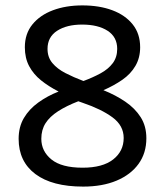

<svg xmlns="http://www.w3.org/2000/svg" viewBox="-20 -774 612 711"><path d="M285 -754Q348 -754 396 -736Q444 -718 471.5 -683.5Q499 -649 499 -599Q499 -560 481.5 -530Q464 -500 433 -478.5Q402 -457 363 -440Q408 -422 444 -397.5Q480 -373 501 -340Q522 -307 522 -262Q522 -207 493 -167Q464 -127 411.5 -105Q359 -83 288 -83Q173 -83 111 -129.5Q49 -176 49 -260Q49 -304 68.5 -337Q88 -370 122 -394.5Q156 -419 197 -435Q160 -454 132 -476.5Q104 -499 88 -529Q72 -559 72 -599Q72 -649 100 -683.5Q128 -718 176 -736Q224 -754 285 -754ZM133 -260Q133 -214 170.5 -183.5Q208 -153 286 -153Q360 -153 399 -183.5Q438 -214 438 -263Q438 -309 396.5 -339.5Q355 -370 287 -393L270 -399Q226 -382 195 -362Q164 -342 148.5 -317.5Q133 -293 133 -260ZM284 -683Q227 -683 191.5 -660Q156 -637 156 -593Q156 -562 174 -540.5Q192 -519 222 -503.5Q252 -488 289 -474Q324 -487 352.5 -502.5Q381 -518 397.5 -540Q414 -562 414 -593Q414 -637 378.5 -660Q343 -683 284 -683Z"/></svg>

Font: Noto Sans Telugu UI
Style: Regular
Weight: 400
Designer: Jelle Bosma - Monotype Design Team
Foundry: Monotype Imaging Inc.
Version: Version 2.006